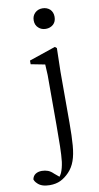

<svg xmlns="http://www.w3.org/2000/svg" viewBox="-166 -732 534 1032"><g transform="rotate(-10 101.5 -215.5)"><path d="M19 256Q53 256 78 244Q103 232 126 208Q149 184 161 150Q173 117 177 67Q181 17 181 -55V-334L184 -463L174 -471L30 -422V-402L107 -387Q109 -357 110 -329Q110 -300 110 -258V-56Q110 10 109 59Q108 109 104 144Q99 179 89 202Q83 214 78 220Q72 226 64 229V235H88V229L52 199Q38 185 23 179Q7 173 -11 173Q-31 173 -45 182Q-59 191 -63 210Q-59 223 -48 233Q-38 244 -21 250Q-4 256 19 256ZM144 -575Q168 -575 185 -590Q201 -605 201 -631Q201 -656 185 -672Q168 -687 144 -687Q120 -687 104 -672Q87 -656 87 -631Q87 -605 104 -590Q120 -575 144 -575Z"/></g></svg>

Font: Source Serif 4 48pt
Style: Regular
Weight: 400
Designer: Frank Grie√ühammer
Foundry: Adobe Systems Incorporated
Version: Version 4.004;hotconv 1.0.116;makeotfexe 2.5.65601